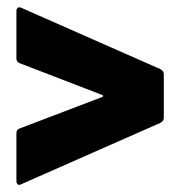

<svg xmlns="http://www.w3.org/2000/svg" viewBox="-20 -553 496 538"><path d="M40 -37 430 -209C436 -212 439 -217 439 -223V-345C439 -351 436 -356 430 -359L40 -531C32 -535 26 -531 26 -522V-390C26 -383 28 -379 35 -376L266 -287C270 -285 270 -283 266 -281L35 -193C28 -190 26 -186 26 -179V-46C26 -39 29 -35 34 -35C36 -35 38 -36 40 -37Z"/></svg>

Font: Barlow Semi Condensed ExtraBold
Style: Regular
Weight: 800
Width: 4
Designer: Jeremy Tribby
Foundry: Tribby Type
Version: Version 1.422;hotconv 1.0.109;makeotfexe 2.5.65596